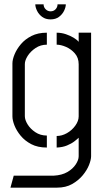

<svg xmlns="http://www.w3.org/2000/svg" viewBox="-20 -678 478 881"><path d="M212 -589Q189 -589 173.5 -600.5Q158 -612 150 -628.5Q142 -645 142 -658H180Q180 -645 189.5 -635.5Q199 -626 212 -626Q226 -626 235 -635.5Q244 -645 244 -658H282Q282 -645 274 -628.5Q266 -612 250.5 -600.5Q235 -589 212 -589ZM28 183 43 128H227Q264 126 289 111.5Q314 97 327.5 76.5Q341 56 341 39V-46Q335 -40 321.5 -29.5Q308 -19 287.5 -10.5Q267 -2 240 -1V-54Q264 -54 287 -67Q310 -80 325.5 -101.5Q341 -123 341 -144V-383Q341 -413 323.5 -433Q306 -453 282.5 -463Q259 -473 240 -473V-528Q262 -528 282.5 -521Q303 -514 318.5 -504.5Q334 -495 341 -486V-528H398V39Q398 55 388.5 79Q379 103 359.5 126.5Q340 150 311 166.5Q282 183 242 183ZM195 -1Q153 -1 123.5 -16.5Q94 -32 75 -55Q56 -78 46.5 -102Q37 -126 37 -144V-387Q37 -405 47 -429Q57 -453 76 -475.5Q95 -498 124.5 -513Q154 -528 195 -528V-473Q166 -473 143 -457.5Q120 -442 107 -421.5Q94 -401 94 -384V-145Q94 -128 106.5 -107.5Q119 -87 142 -71.5Q165 -56 195 -56Z"/></svg>

Font: Stick No Bills Light
Style: Regular
Weight: 300
Version: Version 2.000